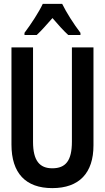

<svg xmlns="http://www.w3.org/2000/svg" viewBox="-20 -958 540 988"><path d="M106 -789V-778H169C191 -798 220 -831 250 -865C279 -831 306 -801 331 -778H394V-789C359 -835 322 -893 300 -938H200C181 -897 140 -834 106 -789ZM249 10C388 10 461 -68 461 -210V-714H350V-229C350 -131 318 -92 249 -92C184 -92 150 -131 150 -228V-714H39V-214C39 -67 112 10 249 10Z"/></svg>

Font: Noto Sans Mono ExtraCondensed SemiBold
Style: Regular
Weight: 600
Width: 2
Designer: Monotype Design Team
Foundry: Monotype Imaging Inc.
Version: Version 2.014